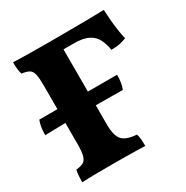

<svg xmlns="http://www.w3.org/2000/svg" viewBox="-163 -811 915 945"><g transform="rotate(-30 295.0 -338.0)"><path d="M37 3Q37 -43 43 -66Q70 -68 84.5 -76.5Q99 -85 105 -107Q111 -129 111 -172V-506Q111 -548 106 -569Q101 -590 86.5 -598.5Q72 -607 45 -610Q41 -623 39 -640.5Q37 -658 37 -679Q58 -678 90 -677.5Q122 -677 157.5 -676.5Q193 -676 225.5 -676Q258 -676 280 -676Q392 -676 453.5 -677Q515 -678 553 -679Q554 -654 556.5 -622.5Q559 -591 563.5 -560Q568 -529 574 -506Q557 -499 537 -494.5Q517 -490 487 -490Q482 -524 468.5 -551.5Q455 -579 425.5 -594.5Q396 -610 343 -610H284V-184Q284 -120 306 -95Q328 -70 387 -66Q393 -52 394 -33Q395 -14 395 3Q377 2 347.5 1.5Q318 1 284.5 0.5Q251 0 222 0Q173 0 120 0.5Q67 1 37 3ZM-5 -289Q-5 -339 8 -370H450Q450 -347 447 -327.5Q444 -308 437 -291Q397 -291 369 -291.5Q341 -292 312 -292Q283 -292 242 -292L142 -291Q109 -292 75 -291Q41 -290 -5 -289Z"/></g></svg>

Font: Vollkorn ExtraBold
Style: Regular
Weight: 800
Designer: Friedrich Althausen
Foundry: Friedrich Althausen
Version: Version 5.000; ttfautohint (v1.8.3)